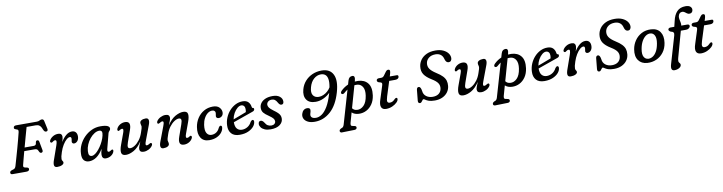

<svg xmlns="http://www.w3.org/2000/svg" viewBox="-26 -1657 10658 2831"><g transform="rotate(-10 5303.0 -241.0)"><path d="M174.5 -670Q176 -700 214 -700H524.5Q549.5 -700 566.5 -710Q583.5 -720 601.5 -720Q627.5 -720 633.5 -689L659 -571Q666 -535.5 637 -532.5Q621 -531 611 -541.2Q601 -551.5 591 -575L582.5 -596Q572.5 -619.5 552.5 -634.5Q532.5 -649.5 498.5 -649.5H362Q345 -589.5 323.2 -511.5Q301.5 -433.5 280.5 -356H416Q434.5 -356 445 -365.2Q455.5 -374.5 457.5 -404Q463.5 -428 481.5 -428Q505.5 -428 509.5 -400.5L533.5 -272.5Q536.5 -254.5 528.5 -245.5Q520.5 -236.5 508.5 -236.5Q488.5 -236.5 477.5 -264Q468 -288 456.5 -296Q445 -304 419 -304H266Q250 -243.5 236.2 -192.2Q222.5 -141 214.5 -108Q209.5 -88 213.2 -78Q217 -68 238 -64L257.5 -60Q290 -54.5 290 -32.5Q290 -18.5 279 -9.2Q268 0 244 0H38.5Q20.5 0 13.5 -7.5Q6.5 -15 7 -28Q8 -51 44 -61.5L61.5 -66.5Q89.5 -73.5 100 -110.5Q116 -165.5 135 -231.5Q154 -297.5 172.8 -364.8Q191.5 -432 207.2 -492Q223 -552 233 -594Q237 -613.5 233.2 -623Q229.5 -632.5 217.5 -636.5L200 -642.5Q187 -647 180.2 -652.8Q173.5 -658.5 174.5 -670Z M681 -358.5Q673.5 -359.5 668 -367.8Q662.5 -376 668 -390Q681 -420.5 718 -444.8Q755 -469 801 -469Q830 -469 844.2 -455.2Q858.5 -441.5 858.5 -417.5Q858.5 -402 853.5 -381.8Q848.5 -361.5 841.5 -339.5Q876 -398 918.8 -433Q961.5 -468 1007 -468Q1044 -468 1063.8 -445Q1083.5 -422 1083.5 -383.5Q1083.5 -340 1061.8 -314Q1040 -288 1011.5 -288Q994.5 -288 986.8 -297.5Q979 -307 979 -318.5Q979 -328.5 982.2 -339.2Q985.5 -350 985.5 -363.5Q985.5 -376 980.5 -384Q975.5 -392 964 -392Q940.5 -392 911.8 -366.8Q883 -341.5 855.8 -296.8Q828.5 -252 809.5 -194Q796.5 -156 791.8 -133.5Q787 -111 787 -93.5Q787 -77 796.8 -64.5Q806.5 -52 806.5 -40.5Q806.5 -18.5 778.2 -4.2Q750 10 707.5 10Q667.5 10 661.5 -20.5Q655.5 -51 678 -109.5L746.5 -305Q760.5 -345 759.8 -364.2Q759 -383.5 740 -383.5Q725 -383.5 707 -369.5Q700.5 -364 694 -360.2Q687.5 -356.5 681 -358.5Z M1477.5 -125Q1465.5 -79 1492.5 -79Q1502 -79 1510 -83.2Q1518 -87.5 1527.5 -94Q1544 -106 1553 -100.5Q1568 -92.5 1555.5 -62Q1542.5 -32 1509.2 -11Q1476 10 1432.5 10Q1408 10 1393.2 -5.2Q1378.5 -20.5 1378.5 -50.5Q1378.5 -67 1381.8 -86Q1385 -105 1394.5 -140Q1349 -64.5 1295.5 -27.2Q1242 10 1183.5 10Q1135 10 1106.5 -22.2Q1078 -54.5 1083 -126.5Q1086 -191.5 1114.2 -252.8Q1142.5 -314 1190.8 -363Q1239 -412 1301.2 -441Q1363.5 -470 1434 -470Q1507.5 -470 1539.8 -454.5Q1572 -439 1570 -412Q1568 -390.5 1554.5 -379.8Q1541 -369 1536 -350ZM1189.5 -140.5Q1187 -96 1199.5 -79Q1212 -62 1236 -62Q1260 -62 1288 -82.2Q1316 -102.5 1343.5 -136Q1371 -169.5 1393.8 -209.8Q1416.5 -250 1431 -291Q1445.5 -332 1447.5 -366Q1448.5 -387.5 1437.5 -398.2Q1426.5 -409 1406.5 -409Q1370.5 -409 1333.5 -386Q1296.5 -363 1264.8 -324.2Q1233 -285.5 1212.8 -237.8Q1192.5 -190 1189.5 -140.5Z M2131.5 -96.5Q2139 -92 2139.5 -80.5Q2140 -69 2131.5 -56.5Q2112 -26.5 2075.5 -8Q2039 10.5 2002.5 10.5Q1940.5 10.5 1940.5 -39Q1940.5 -57.5 1950.2 -82.8Q1960 -108 1976.5 -149.5Q1918 -61 1853.8 -25.2Q1789.5 10.5 1736 10.5Q1675.5 10.5 1668.2 -33Q1661 -76.5 1689 -150.5L1749.5 -316.5Q1772.5 -378.5 1741.5 -378.5Q1733.5 -378.5 1725.8 -375.5Q1718 -372.5 1707 -365Q1699 -359 1692.8 -356.8Q1686.5 -354.5 1679.5 -359Q1664.5 -370 1679.5 -399Q1696 -429.5 1729.8 -448.8Q1763.5 -468 1802 -468Q1900.5 -468 1855 -341L1793.5 -166.5Q1776 -117.5 1781.5 -96.5Q1787 -75.5 1816 -75.5Q1845.5 -75.5 1883 -99.5Q1920.5 -123.5 1954.5 -168.2Q1988.5 -213 2008.5 -274Q2023 -317 2028 -334Q2033 -351 2033 -362Q2033 -373.5 2028.5 -387Q2024 -400.5 2024 -416.5Q2024 -440 2048.8 -454Q2073.5 -468 2113.5 -468Q2146 -468 2153.5 -440Q2161 -412 2139.5 -359L2059.5 -146Q2043.5 -105 2045.2 -89.8Q2047 -74.5 2064.5 -74.5Q2078 -74.5 2100.5 -89.5Q2110 -95.5 2117.5 -98Q2125 -100.5 2131.5 -96.5Z M2277 -361Q2269.5 -366 2269 -377.2Q2268.5 -388.5 2277 -401.5Q2296.5 -431 2333 -449.5Q2369.5 -468 2406 -468Q2468 -468 2468 -418.5Q2468 -400 2458.2 -374.8Q2448.5 -349.5 2432 -308.5Q2491 -397 2555 -432.5Q2619 -468 2672.5 -468Q2733 -468 2740.2 -424.8Q2747.5 -381.5 2719.5 -307L2659 -141Q2636 -79.5 2667 -79.5Q2675 -79.5 2682.8 -82.2Q2690.5 -85 2701.5 -93Q2709.5 -98.5 2715.8 -100.8Q2722 -103 2729 -98.5Q2744 -87.5 2729 -58.5Q2712.5 -28 2678.8 -8.8Q2645 10.5 2606.5 10.5Q2508 10.5 2553.5 -117L2615 -291.5Q2632.5 -340 2627 -361Q2621.5 -382 2592.5 -382Q2563 -382 2525.5 -358Q2488 -334 2454 -289.5Q2420 -245 2400 -184Q2385.5 -140.5 2380.5 -123.5Q2375.5 -106.5 2375.5 -95.5Q2375.5 -84.5 2380 -71Q2384.5 -57.5 2384.5 -41.5Q2384.5 -17.5 2359.8 -3.5Q2335 10.5 2295 10.5Q2262.5 10.5 2255 -17.8Q2247.5 -46 2269 -99L2349 -311.5Q2365 -352.5 2363.2 -367.8Q2361.5 -383 2344 -383Q2330.5 -383 2308 -368Q2298.5 -362 2291 -359.8Q2283.5 -357.5 2277 -361Z M3096.5 -412Q3062 -412 3030.2 -388.2Q2998.5 -364.5 2975.8 -322.2Q2953 -280 2945 -224.5Q2933 -140 2957.8 -100.5Q2982.5 -61 3027.5 -61Q3070 -61 3102 -83.5Q3134 -106 3150.5 -145.5Q3157 -156 3164 -163.5Q3171 -171 3181 -171Q3191 -171 3197.2 -161.5Q3203.5 -152 3199.5 -134.5Q3195.5 -101 3169.5 -67.5Q3143.5 -34 3096.2 -11.8Q3049 10.5 2982 10.5Q2897.5 10.5 2858 -49.8Q2818.5 -110 2835.5 -213Q2847 -284 2885 -342Q2923 -400 2982.5 -434.2Q3042 -468.5 3117.5 -468.5Q3182.5 -468.5 3214.2 -434.8Q3246 -401 3245.5 -359Q3244.5 -325 3224 -305.8Q3203.5 -286.5 3175.5 -286.5Q3158 -286.5 3147.5 -296Q3137 -305.5 3137.5 -321Q3137.5 -331 3141 -343.5Q3144.5 -356 3144.5 -369Q3145 -388 3132 -400Q3119 -412 3096.5 -412Z M3680 -147Q3680 -111 3650.8 -74.5Q3621.5 -38 3567.5 -13.8Q3513.5 10.5 3439 10.5Q3355 10.5 3314.5 -35.2Q3274 -81 3277.5 -156Q3279.5 -217.5 3302.8 -273.5Q3326 -329.5 3365.5 -373.5Q3405 -417.5 3455.5 -443Q3506 -468.5 3562.5 -468.5Q3619 -468.5 3647.5 -438.8Q3676 -409 3681.5 -363Q3684.5 -346.5 3695 -346Q3712 -345.5 3712 -326.5Q3712 -301.5 3679 -291.5Q3649 -281 3609.8 -267Q3570.5 -253 3529 -238.5Q3487.5 -224 3449.2 -210.5Q3411 -197 3383.5 -187Q3382.5 -121 3410 -89.2Q3437.5 -57.5 3484.5 -57.5Q3529.5 -57.5 3568.2 -81.5Q3607 -105.5 3629 -150.5Q3645 -172.5 3661 -172.5Q3670.5 -172.5 3675.2 -165Q3680 -157.5 3680 -147ZM3532 -413Q3504.5 -413 3474.2 -387.8Q3444 -362.5 3420 -320.8Q3396 -279 3387.5 -229.5Q3415 -239.5 3449.8 -252.5Q3484.5 -265.5 3519.5 -279Q3554.5 -292.5 3583 -303.5Q3588 -322 3588 -349.5Q3588 -378.5 3573 -395.8Q3558 -413 3532 -413Z M3921.5 -43.5Q3950.5 -43.5 3968 -58.8Q3985.5 -74 3985.5 -97.5Q3985 -118.5 3970.5 -137.8Q3956 -157 3910 -189Q3855 -225.5 3833 -253.2Q3811 -281 3810.5 -321Q3809.5 -361.5 3832.8 -395Q3856 -428.5 3901.5 -448.5Q3947 -468.5 4013 -468.5Q4080.5 -468.5 4118 -438Q4155.5 -407.5 4155.5 -365Q4155.5 -320.5 4120.5 -320.5Q4107.5 -320.5 4096.5 -328.8Q4085.5 -337 4073.5 -358Q4059 -386.5 4039.5 -402.5Q4020 -418.5 3991.5 -418.5Q3955 -418.5 3934.2 -399.2Q3913.5 -380 3913.5 -352.5Q3914 -332 3929.5 -310.2Q3945 -288.5 3988.5 -256.5Q4028.5 -228 4050 -206.8Q4071.5 -185.5 4080 -165.8Q4088.5 -146 4089 -122.5Q4090 -65 4040.5 -27.2Q3991 10.5 3901 10.5Q3849 10.5 3813.2 -5Q3777.5 -20.5 3759 -45Q3740.5 -69.5 3740.5 -96Q3741 -117 3750.5 -128.5Q3760 -140 3775 -140Q3803.5 -140 3827.5 -102Q3845.5 -70 3869 -56.8Q3892.5 -43.5 3921.5 -43.5Z M4562 13.5Q4500.5 13.5 4460 -6.8Q4419.5 -27 4403.2 -60Q4387 -93 4397.5 -131.5Q4407.5 -166 4429.2 -184.8Q4451 -203.5 4480.5 -203.5Q4540.5 -203.5 4524 -144L4515.5 -114Q4506 -79.5 4526 -60.2Q4546 -41 4590.5 -41Q4633.5 -41 4678 -71.5Q4722.5 -102 4764.2 -171.5Q4806 -241 4840 -358.5Q4841.5 -364.5 4843 -370Q4802 -328 4744.2 -301Q4686.5 -274 4626.5 -274Q4530 -274 4490.2 -333.2Q4450.5 -392.5 4476.5 -486.5Q4495.5 -555.5 4540.8 -606.5Q4586 -657.5 4650 -685.5Q4714 -713.5 4788 -713.5Q4913.5 -713.5 4959 -620Q5004.5 -526.5 4955.5 -357Q4902 -172 4797.8 -79.2Q4693.5 13.5 4562 13.5ZM4593.5 -498.5Q4571.5 -419.5 4598.2 -378.8Q4625 -338 4685 -338Q4718.5 -338 4752.5 -352.8Q4786.5 -367.5 4815 -392.8Q4843.5 -418 4861.5 -449Q4876 -526.5 4867.5 -572.8Q4859 -619 4833 -639.2Q4807 -659.5 4768 -659.5Q4710 -659.5 4662.2 -617.5Q4614.5 -575.5 4593.5 -498.5Z M5063.5 -329Q5039 -308.5 5020.5 -324Q5011.5 -331.5 5015.5 -345Q5019.5 -358.5 5033 -371.5Q5081 -417.5 5138.5 -442L5155 -499Q5171 -556 5221 -556Q5268 -556 5247 -479.5L5243.5 -468Q5267.5 -470.5 5292 -469.5Q5387 -466 5436.8 -403.8Q5486.5 -341.5 5470 -221.5Q5459.5 -146.5 5423.5 -93.8Q5387.5 -41 5335 -14Q5282.5 13 5222 10.5Q5156.5 8 5118.5 -28.5L5077 119Q5072.5 135.5 5073.5 151Q5074.5 166.5 5096.5 170.5L5126 176.5Q5141 179.5 5146.8 186.8Q5152.5 194 5152.5 202.5Q5152.5 216 5142.8 224.2Q5133 232.5 5117.5 233L4925.5 237.5Q4914.5 237.5 4906 231Q4897.5 224.5 4897.5 211.5Q4897.5 191.5 4925 177.5Q4946.5 171.5 4956 160.5Q4965.5 149.5 4971.5 130L5117.5 -371Q5091 -353.5 5063.5 -329ZM5204.5 -51Q5259.5 -46.5 5305.5 -91.5Q5351.5 -136.5 5366.5 -236Q5379 -318.5 5352 -364.5Q5325 -410.5 5276 -416Q5252.5 -418.5 5228.5 -415.5L5135.5 -88Q5159 -54 5204.5 -51Z M5622 -387.5 5586.5 -398Q5565.5 -408 5565.5 -427Q5565.5 -439.5 5575.5 -447.2Q5585.5 -455 5601.5 -455H5635Q5650 -455 5660 -459.8Q5670 -464.5 5680.5 -477.5L5722 -534.5Q5728.5 -543.5 5737 -549Q5745.5 -554.5 5758 -554.5Q5783.5 -554.5 5783.5 -529.5Q5783.5 -512 5773 -478.5L5764.5 -452.5H5869.5Q5892 -452.5 5892 -431Q5892 -411.5 5877 -400.5Q5862 -389.5 5837 -389.5H5745L5675.5 -170Q5657 -111.5 5664.8 -91.8Q5672.5 -72 5699 -72Q5722 -72 5740.2 -81.2Q5758.5 -90.5 5778.5 -111.5Q5787.5 -120 5792.2 -122.5Q5797 -125 5803.5 -125Q5820 -125 5820 -105.5Q5820 -82.5 5793 -55.5Q5766 -28.5 5722.8 -9.5Q5679.5 9.5 5631.5 9.5Q5576.5 9.5 5559.8 -29Q5543 -67.5 5568.5 -142L5626.5 -324.5Q5636.5 -353.5 5636.5 -367.2Q5636.5 -381 5622 -387.5Z M6360 12Q6301.5 12 6269 0Q6236.5 -12 6220.5 -24Q6204.5 -36 6195 -36Q6187 -36 6178.8 -24.2Q6170.5 -12.5 6160.8 -0.5Q6151 11.5 6138.5 11.5Q6106 11.5 6109 -27.5L6124.5 -183.5Q6127.5 -226 6157 -226Q6180 -226 6192 -186L6197.5 -159Q6202.5 -105.5 6242 -76.2Q6281.5 -47 6338.5 -47Q6393.5 -47 6428 -72.5Q6462.5 -98 6470.5 -145Q6478.5 -189.5 6456 -226.2Q6433.5 -263 6365 -304.5Q6289.5 -350.5 6256.5 -400.2Q6223.5 -450 6233 -521Q6239.5 -572 6270.5 -615.8Q6301.5 -659.5 6357 -686.2Q6412.5 -713 6492.5 -713Q6560.5 -713 6608.5 -690.8Q6656.5 -668.5 6681.2 -634Q6706 -599.5 6705 -561.5Q6704.5 -540 6692.5 -524.2Q6680.5 -508.5 6659.5 -508.5Q6623 -508.5 6607.5 -551L6599.5 -576.5Q6588 -615 6558 -636Q6528 -657 6484.5 -657Q6421.5 -657 6383.8 -626.8Q6346 -596.5 6339 -553Q6331 -504 6356.5 -465.5Q6382 -427 6448.5 -384.5Q6507 -348 6538.8 -314.5Q6570.5 -281 6581.2 -245.2Q6592 -209.5 6587.5 -165.5Q6582 -113.5 6552.2 -73.5Q6522.5 -33.5 6473.2 -10.8Q6424 12 6360 12Z M7184 -96.5Q7191.5 -92 7192 -80.5Q7192.5 -69 7184 -56.5Q7164.5 -26.5 7128 -8Q7091.5 10.5 7055 10.5Q6993 10.5 6993 -39Q6993 -57.5 7002.8 -82.8Q7012.5 -108 7029 -149.5Q6970.5 -61 6906.2 -25.2Q6842 10.5 6788.5 10.5Q6728 10.5 6720.8 -33Q6713.5 -76.5 6741.5 -150.5L6802 -316.5Q6825 -378.5 6794 -378.5Q6786 -378.5 6778.2 -375.5Q6770.5 -372.5 6759.5 -365Q6751.5 -359 6745.2 -356.8Q6739 -354.5 6732 -359Q6717 -370 6732 -399Q6748.5 -429.5 6782.2 -448.8Q6816 -468 6854.5 -468Q6953 -468 6907.5 -341L6846 -166.5Q6828.5 -117.5 6834 -96.5Q6839.5 -75.5 6868.5 -75.5Q6898 -75.5 6935.5 -99.5Q6973 -123.5 7007 -168.2Q7041 -213 7061 -274Q7075.5 -317 7080.5 -334Q7085.5 -351 7085.5 -362Q7085.5 -373.5 7081 -387Q7076.5 -400.5 7076.5 -416.5Q7076.5 -440 7101.2 -454Q7126 -468 7166 -468Q7198.5 -468 7206 -440Q7213.5 -412 7192 -359L7112 -146Q7096 -105 7097.8 -89.8Q7099.5 -74.5 7117 -74.5Q7130.5 -74.5 7153 -89.5Q7162.5 -95.5 7170 -98Q7177.5 -100.5 7184 -96.5Z M7357.5 -329Q7333 -308.5 7314.5 -324Q7305.5 -331.5 7309.5 -345Q7313.5 -358.5 7327 -371.5Q7375 -417.5 7432.5 -442L7449 -499Q7465 -556 7515 -556Q7562 -556 7541 -479.5L7537.5 -468Q7561.5 -470.5 7586 -469.5Q7681 -466 7730.8 -403.8Q7780.5 -341.5 7764 -221.5Q7753.5 -146.5 7717.5 -93.8Q7681.5 -41 7629 -14Q7576.5 13 7516 10.5Q7450.5 8 7412.5 -28.5L7371 119Q7366.5 135.5 7367.5 151Q7368.5 166.5 7390.5 170.5L7420 176.5Q7435 179.5 7440.8 186.8Q7446.5 194 7446.5 202.5Q7446.5 216 7436.8 224.2Q7427 232.5 7411.5 233L7219.5 237.5Q7208.5 237.5 7200 231Q7191.5 224.5 7191.5 211.5Q7191.5 191.5 7219 177.5Q7240.5 171.5 7250 160.5Q7259.5 149.5 7265.5 130L7411.5 -371Q7385 -353.5 7357.5 -329ZM7498.5 -51Q7553.5 -46.5 7599.5 -91.5Q7645.5 -136.5 7660.5 -236Q7673 -318.5 7646 -364.5Q7619 -410.5 7570 -416Q7546.5 -418.5 7522.5 -415.5L7429.5 -88Q7453 -54 7498.5 -51Z M8243 -147Q8243 -111 8213.8 -74.5Q8184.5 -38 8130.5 -13.8Q8076.5 10.5 8002 10.5Q7918 10.5 7877.5 -35.2Q7837 -81 7840.5 -156Q7842.5 -217.5 7865.8 -273.5Q7889 -329.5 7928.5 -373.5Q7968 -417.5 8018.5 -443Q8069 -468.5 8125.5 -468.5Q8182 -468.5 8210.5 -438.8Q8239 -409 8244.5 -363Q8247.5 -346.5 8258 -346Q8275 -345.5 8275 -326.5Q8275 -301.5 8242 -291.5Q8212 -281 8172.8 -267Q8133.5 -253 8092 -238.5Q8050.5 -224 8012.2 -210.5Q7974 -197 7946.5 -187Q7945.5 -121 7973 -89.2Q8000.5 -57.5 8047.5 -57.5Q8092.5 -57.5 8131.2 -81.5Q8170 -105.5 8192 -150.5Q8208 -172.5 8224 -172.5Q8233.5 -172.5 8238.2 -165Q8243 -157.5 8243 -147ZM8095 -413Q8067.5 -413 8037.2 -387.8Q8007 -362.5 7983 -320.8Q7959 -279 7950.5 -229.5Q7978 -239.5 8012.8 -252.5Q8047.5 -265.5 8082.5 -279Q8117.5 -292.5 8146 -303.5Q8151 -322 8151 -349.5Q8151 -378.5 8136 -395.8Q8121 -413 8095 -413Z M8368.5 -358.5Q8361 -359.5 8355.5 -367.8Q8350 -376 8355.5 -390Q8368.5 -420.5 8405.5 -444.8Q8442.5 -469 8488.5 -469Q8517.5 -469 8531.8 -455.2Q8546 -441.5 8546 -417.5Q8546 -402 8541 -381.8Q8536 -361.5 8529 -339.5Q8563.5 -398 8606.2 -433Q8649 -468 8694.5 -468Q8731.5 -468 8751.2 -445Q8771 -422 8771 -383.5Q8771 -340 8749.2 -314Q8727.5 -288 8699 -288Q8682 -288 8674.2 -297.5Q8666.5 -307 8666.5 -318.5Q8666.5 -328.5 8669.8 -339.2Q8673 -350 8673 -363.5Q8673 -376 8668 -384Q8663 -392 8651.5 -392Q8628 -392 8599.2 -366.8Q8570.5 -341.5 8543.2 -296.8Q8516 -252 8497 -194Q8484 -156 8479.2 -133.5Q8474.5 -111 8474.5 -93.5Q8474.5 -77 8484.2 -64.5Q8494 -52 8494 -40.5Q8494 -18.5 8465.8 -4.2Q8437.5 10 8395 10Q8355 10 8349 -20.5Q8343 -51 8365.5 -109.5L8434 -305Q8448 -345 8447.2 -364.2Q8446.5 -383.5 8427.5 -383.5Q8412.5 -383.5 8394.5 -369.5Q8388 -364 8381.5 -360.2Q8375 -356.5 8368.5 -358.5Z M9043.5 12Q8985 12 8952.5 0Q8920 -12 8904 -24Q8888 -36 8878.5 -36Q8870.5 -36 8862.2 -24.2Q8854 -12.5 8844.2 -0.5Q8834.5 11.5 8822 11.5Q8789.5 11.5 8792.5 -27.5L8808 -183.5Q8811 -226 8840.5 -226Q8863.5 -226 8875.5 -186L8881 -159Q8886 -105.5 8925.5 -76.2Q8965 -47 9022 -47Q9077 -47 9111.5 -72.5Q9146 -98 9154 -145Q9162 -189.5 9139.5 -226.2Q9117 -263 9048.5 -304.5Q8973 -350.5 8940 -400.2Q8907 -450 8916.5 -521Q8923 -572 8954 -615.8Q8985 -659.5 9040.5 -686.2Q9096 -713 9176 -713Q9244 -713 9292 -690.8Q9340 -668.5 9364.8 -634Q9389.5 -599.5 9388.5 -561.5Q9388 -540 9376 -524.2Q9364 -508.5 9343 -508.5Q9306.5 -508.5 9291 -551L9283 -576.5Q9271.5 -615 9241.5 -636Q9211.5 -657 9168 -657Q9105 -657 9067.2 -626.8Q9029.5 -596.5 9022.5 -553Q9014.5 -504 9040 -465.5Q9065.5 -427 9132 -384.5Q9190.5 -348 9222.2 -314.5Q9254 -281 9264.8 -245.2Q9275.5 -209.5 9271 -165.5Q9265.5 -113.5 9235.8 -73.5Q9206 -33.5 9156.8 -10.8Q9107.5 12 9043.5 12Z M9678.5 -468Q9771 -463 9813.2 -400.8Q9855.5 -338.5 9840.5 -237Q9828 -155 9784.2 -98Q9740.5 -41 9677 -13Q9613.5 15 9541 10.5Q9453.5 5 9409.5 -56.5Q9365.5 -118 9383 -221.5Q9394.5 -291 9433.8 -348.5Q9473 -406 9535.2 -439.2Q9597.5 -472.5 9678.5 -468ZM9564 -47.5Q9596 -45 9629.2 -64Q9662.5 -83 9689.2 -127.8Q9716 -172.5 9729 -248Q9742 -325 9721.5 -366Q9701 -407 9659 -410Q9621.5 -413 9587.5 -388.8Q9553.5 -364.5 9528.2 -317.8Q9503 -271 9492 -206.5Q9478.5 -129.5 9499.8 -90.2Q9521 -51 9564 -47.5Z M9930.5 -417Q9930.5 -429.5 9940.2 -437.2Q9950 -445 9966 -445H10023.5L10044 -529Q10063 -618.5 10109.8 -667Q10156.5 -715.5 10238 -715.5Q10285.5 -715.5 10307.8 -696.2Q10330 -677 10330 -651Q10330 -626 10316 -611.2Q10302 -596.5 10279 -596.5Q10258.5 -596.5 10242.5 -608Q10226.5 -619.5 10211 -631Q10195.5 -642.5 10176 -642.5Q10128 -642.5 10116 -586Q10112 -565.5 10116.8 -542Q10121.5 -518.5 10126.5 -493.5Q10131.5 -468.5 10128 -444.5H10214Q10249.5 -444.5 10249.5 -420Q10249.5 -400.5 10231.2 -386.2Q10213 -372 10188.5 -372H10108.5L10000 19.5Q9996.5 32 9995.2 42.5Q9994 53 9994 63Q9994 76 10000.5 84.2Q10007 92.5 10013.2 101Q10019.5 109.5 10019.5 122.5Q10019.5 140.5 10004.5 155Q9989.5 169.5 9966 177.8Q9942.5 186 9917 186Q9852 186 9881.5 88L10000.5 -319.5Q10009 -348 9999.5 -363.5Q9990 -379 9959.5 -384Q9930.5 -399 9930.5 -417Z M10336.5 -387.5 10301 -398Q10280 -408 10280 -427Q10280 -439.5 10290 -447.2Q10300 -455 10316 -455H10349.5Q10364.5 -455 10374.5 -459.8Q10384.5 -464.5 10395 -477.5L10436.5 -534.5Q10443 -543.5 10451.5 -549Q10460 -554.5 10472.5 -554.5Q10498 -554.5 10498 -529.5Q10498 -512 10487.5 -478.5L10479 -452.5H10584Q10606.5 -452.5 10606.5 -431Q10606.5 -411.5 10591.5 -400.5Q10576.5 -389.5 10551.5 -389.5H10459.5L10390 -170Q10371.5 -111.5 10379.2 -91.8Q10387 -72 10413.5 -72Q10436.5 -72 10454.8 -81.2Q10473 -90.5 10493 -111.5Q10502 -120 10506.8 -122.5Q10511.5 -125 10518 -125Q10534.5 -125 10534.5 -105.5Q10534.5 -82.5 10507.5 -55.5Q10480.5 -28.5 10437.2 -9.5Q10394 9.5 10346 9.5Q10291 9.5 10274.2 -29Q10257.5 -67.5 10283 -142L10341 -324.5Q10351 -353.5 10351 -367.2Q10351 -381 10336.5 -387.5Z"/></g></svg>

Font: Fraunces 9pt SuperSoft
Style: Italic
Weight: 400
Italic angle: -16°
Version: Version 1.000;[b76b70a41]